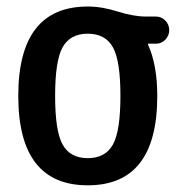

<svg xmlns="http://www.w3.org/2000/svg" viewBox="-20 -550 540 580"><path d="M320.8 -407.7Q297.9 -448.2 245.1 -448.2Q192.4 -448.2 169.4 -407.7Q146.5 -367.2 146.5 -260.3Q146.5 -153.3 169.4 -112.8Q192.4 -72.3 245.1 -72.3Q297.9 -72.3 320.8 -112.8Q343.8 -153.3 343.8 -260.3Q343.8 -367.2 320.8 -407.7ZM245.1 -530.3Q288.1 -530.3 335.9 -515.1Q383.8 -500 420.9 -500H451.2Q467.8 -500 479.5 -487.8Q491.2 -475.6 491.2 -459Q491.2 -442.4 479.5 -430.2Q467.8 -418 451.2 -418H428.7H426.8V-416Q455.1 -354.5 455.1 -259.8Q455.1 9.8 245.1 9.8Q35.2 9.8 35.2 -260.3Q35.2 -530.3 245.1 -530.3Z"/></svg>

Font: Rounded-X Mgen+ 1mn medium
Style: Regular
Weight: 500
Designer: [Source Han Sans]
Ryoko NISHIZUKA  (kana & ideographs); Paul D. Hunt (Latin, Greek & Cyrillic); Wenlong ZHANG  (bopomofo
Version: Version 1.059.20150602